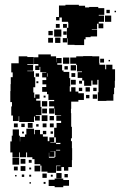

<svg xmlns="http://www.w3.org/2000/svg" viewBox="-20 -764 524 801"><path d="M60 -107H32V-128H23V-174H29V-198H33V-224H59V-198H63V-174H64V-193H84V-203H90V-227H122V-204H125V-222H147V-204H159V-218H173V-204H159V-194H179V-175H186V-191H206V-171H190V-169H213V-191H206V-231H232H216V-251H235V-260H215V-282H235V-284H209V-311H207V-290H185V-312H206V-320H185V-342H206V-347H182V-371H176V-381H156V-401H173V-412H157V-430H173V-441H156V-461H173V-463H148V-485H145V-472H127V-490H140V-497H122V-525H140V-537H192V-529H214V-504H215V-522H237V-500H219V-494H239V-470H245V-464H269V-438H273V-404H271V-382H307V-375H330V-347H307V-340H277V-310H276V-292H277V-250V-235H280V-187H276V-175H280V-146H281V-96H280V-67H265V-52H247V-67H236V-51H216V-71H232V-73H214V-43H178V-48H153V-73H148V-79H124V-100H115V-108H93V-128H89V-108H63V-128H60ZM361 -406H331V-428H323V-439H304V-463H322V-466H301V-493H298V-498H273V-524H298V-529H327V-530H365V-529H394V-500H395V-494H419V-475H423V-494H449V-475H460V-427H459V-398H456V-371H453V-344H424V-343H388V-379H391V-406V-431H369H386V-411H366V-428H361ZM58 -259H34V-282H27V-320H30V-338H23V-384H24V-413H25V-442H33V-462H27V-500H58V-529H94V-526H121V-496H94V-493H118V-469H94V-467H122V-442H127V-400H119V-378H103H123V-356H127V-370H145V-352H131V-344H149V-318H131H153V-284H129V-281H146V-261H126V-278H122V-255H90H60V-279H58ZM269 -498H243V-524H269ZM414 -503H398V-519H414ZM439 -508H433V-514H439ZM297 -470H275V-492H297ZM263 -474H249V-488H263ZM294 -443H278V-459H294ZM178 -444V-458H176V-444ZM143 -444H129V-458H143ZM296 -411H276V-431H296ZM322 -415H310V-427H322ZM140 -417H132V-425H140ZM295 -382H277V-400H295ZM355 -382H337V-400H355ZM383 -384H369V-398H383ZM323 -384H309V-398H323ZM385 -352H367V-370H385ZM353 -354H339V-368H353ZM170 -357H162V-365H170ZM177 -320H155V-342H177ZM176 -291H156V-311H176ZM178 -259H154V-283H178ZM205 -262H187V-280H205ZM116 -231H96V-251H116ZM204 -233H188V-249H204ZM174 -233H158V-249H174ZM54 -233H38V-249H54ZM83 -234H69V-248H83ZM141 -236H131V-246H141ZM201 -206H191V-216H201ZM80 -207H72V-215H80ZM214 -163H232V-168H214V-136H231V-139H214ZM207 -110H185V-127H184V-106H208V-109H211V-133H190V-132H207ZM60 -77H32V-105H60ZM86 -81H66V-101H86ZM112 -85H100V-97H112ZM148 -49H124V-73H148ZM86 -51H66V-71H86ZM54 -53H38V-69H54ZM110 -57H102V-65H110ZM237 -20H215V-42H237ZM175 -22H157V-40H175ZM263 -24H249V-38H263ZM81 -26H71V-36H81ZM110 -27H102V-35H110ZM200 -27H192V-35H200ZM49 -28H43V-34H49ZM244 17H208V12H183V-14H208V-19H244ZM268 11H244V-13H268ZM170 3H162V-5H170ZM109 2H103V-4H109ZM260 -587H242V-605H259V-648H265V-669H264V-688V-673H238V-691H228V-679H214V-693H226V-741H253V-744H309V-740H335V-733H352V-735H390V-730H415V-702H392V-699H414V-673H392V-666H411V-646H391V-665H385V-642H363V-640H385V-612H358V-609H337V-600H331V-576H291V-577H262V-604H260ZM438 -709H424V-723H438ZM464 -713H458V-719H464ZM444 -673H418V-699H444ZM229 -648H213V-664H229ZM259 -648H243V-664H259ZM236 -611H206V-641H236ZM200 -617H182V-635H200ZM258 -619H244V-633H258ZM232 -585H210V-607H232ZM201 -586H181V-606H201Z"/></svg>

Font: Rubik Storm
Style: Regular
Weight: 400
Designer: Hubert and Fischer, NaN
Foundry: Hubert and Fischer, NaN
Version: Version 2.201